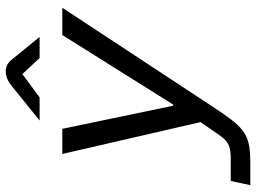

<svg xmlns="http://www.w3.org/2000/svg" viewBox="-132 -602 896 672"><g transform="rotate(-90 316.0 -266.0)"><path d="M4 162 18.5 93.7H94.1Q119.2 93.7 134.3 89.8Q149.4 86 160.6 75.6Q171.7 65.2 183.7 47.2L224.6 -12.2L113.1 -496H201.1L282 -107.9H286L529.4 -496H624.9L280.1 28.2Q254 68.3 234 94.5Q214 120.8 194.6 135.7Q175.1 150.6 149.7 156.3Q124.2 162 86.4 162ZM230.2 -575.4 351.4 -673.2Q363.8 -683.4 376.6 -688.7Q389.3 -693.9 402.5 -693.9Q426.5 -693.9 443.1 -673.2L522.7 -575.4H449L392.6 -635.7L311.3 -575.4Z"/></g></svg>

Font: Atkinson Hyperlegible Mono ExtraLight
Style: Italic
Weight: 200
Italic angle: -12°
Monospace: yes
Designer: Elliott Scott, Megan Eiswerth, Linus Boman, Theodore Petrosky, Letters from Sweden
Foundry: Applied Design Works, Letters from Sweden
Version: Version 2.001